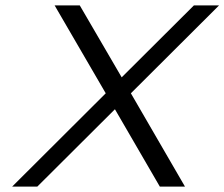

<svg xmlns="http://www.w3.org/2000/svg" viewBox="-20 -690 830 710"><path d="M182 -670 371 -345 25 0H118L405 -286L571 0H664L464 -345L790 -670H697L430 -404L275 -670Z"/></svg>

Font: LT Wave Light
Style: Italic
Weight: 300
Designer: Daniel Lyons
Version: Version 2.5 (Glyphs App)